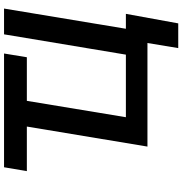

<svg xmlns="http://www.w3.org/2000/svg" viewBox="5 -773 924 974"><g transform="rotate(-90 467.0 -286.0)"><path d="M85.9 -611.8 105.5 -727.5H682.6L663.6 -611.8H442.4L359.4 -109.4H676.8L779.8 -727.5H910.6L808.1 -109.4H883.8L835.4 156.2H710L735.8 0H210.4L312 -611.8Z"/></g></svg>

Font: Inter Display Semi Bold
Style: Italic
Weight: 600
Italic angle: -9.39999°
Designer: Rasmus Andersson
Foundry: rsms
Version: Version 4.000;git-4fc901f